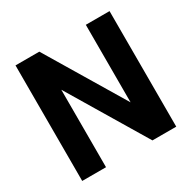

<svg xmlns="http://www.w3.org/2000/svg" viewBox="-158 -867 1022 1023"><g transform="rotate(-30 353.0 -355.5)"><path d="M642.1 -710.9V0H495.6L210 -476.6V0H63.5V-710.9H210L496.1 -233.9V-710.9Z"/></g></svg>

Font: Vazirmatn RD UI
Style: Bold
Weight: 700
Designer: Saber Rastikerdar
Foundry: Saber Rastikerdar
Version: Version 33.003